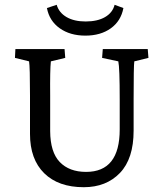

<svg xmlns="http://www.w3.org/2000/svg" viewBox="-20 -780 688 809"><path d="M462.9 -759.8 500 -746.1Q489.7 -691.4 446.8 -660.6Q403.8 -629.9 339.8 -629.9Q275.4 -629.9 231.7 -660.9Q188 -691.9 177.7 -746.1L218.8 -759.8Q228.5 -726.6 260.5 -708Q292.5 -689.5 340.8 -689.5Q390.6 -689.5 422.6 -708Q454.6 -726.6 462.9 -759.8ZM44.9 -573.2H252L254.9 -536.1L194.3 -521.5Q190.4 -486.3 191.4 -377.9V-227.5Q191.9 -138.7 231.9 -97.2Q272 -55.7 342.8 -55.7Q484.4 -55.7 484.4 -234.4V-360.4Q484.4 -496.1 478.5 -521.5L410.2 -536.1L413.1 -573.2H602.5L605.5 -536.1L545.9 -521.5Q543 -503.9 543 -360.4V-229.5Q543 -111.3 485.4 -51.3Q427.7 8.8 333 8.8Q226.1 8.8 166.3 -50Q106.4 -108.9 106.4 -215.8V-377.9Q106.4 -498 102.5 -521.5L43 -536.1Z"/></svg>

Font: Crimson Pro
Style: Regular
Weight: 400
Designer: Jacques Le Bailly
Foundry: Baron von Fonthausen
Version: Version 1.003